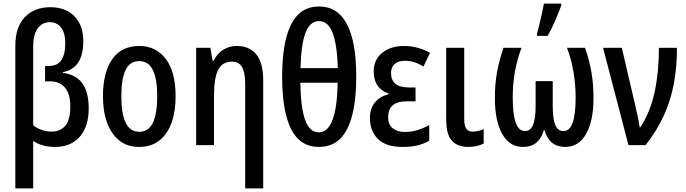

<svg xmlns="http://www.w3.org/2000/svg" viewBox="-20 -805 3805 1065"><path d="M259 -765Q344 -765 393 -714.5Q442 -664 442 -577Q442 -426 329 -405V-401Q402 -391 437 -342.5Q472 -294 472 -204Q472 -103 422.5 -46.5Q373 10 286 10Q247 10 218 1.5Q189 -7 164 -23V240H65V-549Q65 -656 118 -710.5Q171 -765 259 -765ZM256 -682Q215 -682 189.5 -648.5Q164 -615 164 -544V-110Q184 -94 211 -84.5Q238 -75 265 -75Q370 -75 370 -214Q370 -284 340.5 -319Q311 -354 257 -354H230V-439H250Q298 -439 320 -471Q342 -503 342 -565Q342 -623 318.5 -652.5Q295 -682 256 -682Z M954 -271Q954 -187 931.5 -124Q909 -61 864 -25.5Q819 10 751 10Q687 10 642.5 -25Q598 -60 574.5 -123Q551 -186 551 -271Q551 -402 602 -476Q653 -550 753 -550Q845 -550 899.5 -478.5Q954 -407 954 -271ZM653 -270Q653 -175 677 -124.5Q701 -74 753 -74Q804 -74 828 -124Q852 -174 852 -271Q852 -367 828 -416.5Q804 -466 752 -466Q700 -466 676.5 -416.5Q653 -367 653 -270Z M1293 -550Q1364 -550 1402 -503Q1440 -456 1440 -360V240H1340V-339Q1340 -401 1323 -432Q1306 -463 1268 -463Q1213 -463 1190 -417.5Q1167 -372 1167 -274V0H1068V-540H1147L1159 -468H1165Q1184 -508 1218 -529Q1252 -550 1293 -550Z M1956 -380Q1956 -188 1905.5 -89Q1855 10 1749 10Q1645 10 1595 -88.5Q1545 -187 1545 -380Q1545 -571 1595 -670Q1645 -769 1750 -769Q1853 -769 1904.5 -671Q1956 -573 1956 -380ZM1750 -688Q1699 -688 1674.5 -623Q1650 -558 1647 -427H1854Q1850 -557 1825 -622.5Q1800 -688 1750 -688ZM1749 -71Q1848 -71 1853 -346H1646Q1648 -209 1672.5 -140Q1697 -71 1749 -71Z M2285 -320V-243H2239Q2183 -243 2158 -220.5Q2133 -198 2133 -155Q2133 -114 2158.5 -93.5Q2184 -73 2227 -73Q2263 -73 2298 -84Q2333 -95 2361 -112V-25Q2331 -7 2296 1.5Q2261 10 2213 10Q2120 10 2076 -34.5Q2032 -79 2032 -149Q2032 -203 2059.5 -236.5Q2087 -270 2134 -282V-287Q2053 -315 2053 -409Q2053 -474 2100 -512Q2147 -550 2222 -550Q2296 -550 2365 -512L2329 -436Q2305 -451 2279.5 -459.5Q2254 -468 2227 -468Q2189 -468 2169 -450Q2149 -432 2149 -400Q2149 -320 2248 -320Z M2555 -540V-145Q2555 -108 2566 -91.5Q2577 -75 2601 -75Q2618 -75 2634.5 -79Q2651 -83 2663 -89V-9Q2627 10 2577 10Q2518 10 2486.5 -24.5Q2455 -59 2455 -144V-540Z M3225 -540Q3250 -469 3261 -402.5Q3272 -336 3272 -261Q3272 -134 3231 -62Q3190 10 3115 10Q3026 10 3000 -84H2997Q2984 -38 2955.5 -14Q2927 10 2880 10Q2806 10 2765.5 -62.5Q2725 -135 2725 -261Q2725 -337 2736.5 -402Q2748 -467 2773 -540H2873Q2848 -474 2836 -406.5Q2824 -339 2824 -263Q2824 -78 2891 -78Q2923 -78 2937 -113Q2951 -148 2951 -217V-355H3046V-217Q3046 -145 3060 -111.5Q3074 -78 3106 -78Q3173 -78 3173 -262Q3173 -335 3161.5 -404Q3150 -473 3125 -540ZM2959 -606V-619Q2964 -637 2972 -669.5Q2980 -702 2987 -734.5Q2994 -767 2997 -785H3093V-774Q3080 -738 3060 -691.5Q3040 -645 3018 -606Z M3325 -540H3429L3503 -223Q3511 -190 3518 -156Q3525 -122 3528 -99H3532Q3588 -185 3611.5 -296Q3635 -407 3635 -540H3735Q3735 -434 3718 -342Q3701 -250 3663 -166Q3625 -82 3561 0H3466Z"/></svg>

Font: Avrile Sans Condensed Medium
Style: Regular
Weight: 500
Width: 3
Designer: Monotype Design Team
Foundry: Monotype Imaging Inc.
Version: Version 2.001;September 10, 2019;FontCreator 11.5.0.2425 64-